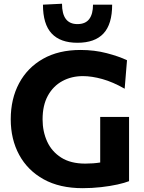

<svg xmlns="http://www.w3.org/2000/svg" viewBox="-20 -995 769 1028"><path d="M422.5 12.5Q299.5 12.5 213.8 -35Q128 -82.5 82.8 -165.8Q37.5 -249 37.5 -356.5Q37.5 -465.5 82.2 -549.2Q127 -633 210.5 -680.2Q294 -727.5 411 -727.5Q486 -727.5 551.8 -710.2Q617.5 -693 660 -672.5L647.5 -520Q584.5 -556 527.8 -571.8Q471 -587.5 424 -587.5Q363 -587.5 314 -561Q265 -534.5 236.5 -483Q208 -431.5 208 -356Q208 -291 232.5 -237.2Q257 -183.5 307.8 -151.2Q358.5 -119 436.5 -119Q480 -119 516.5 -125V-369H671V-25Q648.5 -16 609.2 -7.2Q570 1.5 521.2 7Q472.5 12.5 422.5 12.5ZM394.5 -766Q303 -766 256.5 -815.8Q210 -865.5 210 -970L312 -975Q312 -866 394.5 -866Q437.5 -866 457.8 -893Q478 -920 478 -970H580.5Q580.5 -865.5 534.2 -815.8Q488 -766 394.5 -766Z"/></svg>

Font: Commissioner
Style: Bold
Weight: 700
Designer: Kostas Bartsokas
Foundry: Kostas Bartsokas
Version: Version 1.000; ttfautohint (v1.8.3)